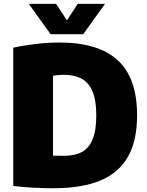

<svg xmlns="http://www.w3.org/2000/svg" viewBox="-20 -971 764 1000"><path d="M49 -2.5V-722.5Q105 -735 167.2 -742.2Q229.5 -749.5 290 -749.5Q493 -749.5 593.5 -657Q694 -564.5 694 -370Q694 -237.5 646 -153.8Q598 -70 501.5 -30.2Q405 9.5 256 9.5Q206.5 9.5 151.5 6.5Q96.5 3.5 49 -2.5ZM481.5 -370.5Q481.5 -448.5 461.8 -495Q442 -541.5 404.5 -561.5Q367 -581.5 310.5 -581.5Q297.5 -581.5 282 -580Q266.5 -578.5 256 -576V-160.5Q278.5 -159.5 313 -159.5Q370 -159.5 406.8 -179.5Q443.5 -199.5 462.5 -245.8Q481.5 -292 481.5 -370.5ZM385 -951H527L413.5 -793H243.5L130 -951H272L328.5 -865Z"/></svg>

Font: Encode Sans Semi Condensed Black
Style: Regular
Weight: 900
Width: 4
Designer: Multiple Designers
Foundry: Impallari Type
Version: Version 2.000